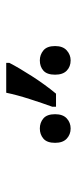

<svg xmlns="http://www.w3.org/2000/svg" viewBox="165 -1043 247 617"><g transform="rotate(-90 288.5 -734.5)"><path d="M395 -828Q379 -797 352 -755Q325 -713 296 -678H254V-690Q265 -720 278.5 -762Q292 -804 299 -838H395ZM184 -730Q203 -730 216.5 -718.5Q230 -707 230 -681Q230 -656 216.5 -643.5Q203 -631 184 -631Q165 -631 151.5 -643.5Q138 -656 138 -681Q138 -707 151.5 -718.5Q165 -730 184 -730ZM403 -730Q421 -730 435 -718.5Q449 -707 449 -681Q449 -656 435 -643.5Q421 -631 403 -631Q383 -631 370 -643.5Q357 -656 357 -681Q357 -707 370 -718.5Q383 -730 403 -730Z"/></g></svg>

Font: TSCustom
Style: Regular
Weight: 400
Designer: Monotype Design Team
Foundry: Monotype Imaging Inc.
Version: Version 2.004; ttfautohint (v1.8.3) -l 8 -r 50 -G 200 -x 14 